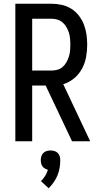

<svg xmlns="http://www.w3.org/2000/svg" viewBox="-20 -755 540 1026"><path d="M152 0H62V-735H255Q283 -735 310 -729Q337 -723 360.5 -708.5Q384 -694 401 -672Q418 -650 428 -624.5Q438 -599 442 -571.5Q446 -544 446 -516Q446 -483 440 -450Q434 -417 418 -387.5Q402 -358 376 -336.5Q350 -315 318 -305L462 0H365L224 -298H152ZM255 -378Q272 -378 287.5 -382.5Q303 -387 315 -397.5Q327 -408 335 -422.5Q343 -437 348 -452.5Q353 -468 354.5 -484Q356 -500 356 -516Q356 -532 354.5 -548.5Q353 -565 348 -580.5Q343 -596 335 -610Q327 -624 315 -634.5Q303 -645 287.5 -650Q272 -655 255 -655H152V-378ZM240 251 199 213Q212 200 221.5 184.5Q231 169 236 152Q228 150 220 145.5Q212 141 207 134Q202 127 200 118.5Q198 110 198 101Q198 90 201 80Q204 70 211.5 62.5Q219 55 229.5 52Q240 49 250 49Q260 49 270.5 52Q281 55 288.5 62.5Q296 70 299 80Q302 90 302 101Q302 122 298.5 142.5Q295 163 287 182.5Q279 202 267 219Q255 236 240 251Z"/></svg>

Font: Iosevka Bendy Medium
Style: Regular
Weight: 500
Monospace: yes
Designer: Belleve Invis
Foundry: Belleve Invis
Version: Version 30.1.2